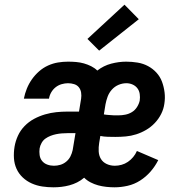

<svg xmlns="http://www.w3.org/2000/svg" viewBox="-20 -791 790 819"><path d="M208 8Q184 8 160.5 4.5Q137 1 115.5 -8.5Q94 -18 77 -34Q60 -50 50.5 -71Q41 -92 39.5 -116Q38 -140 42 -165Q46 -189 56.5 -212Q67 -235 85 -253.5Q103 -272 125.5 -284Q148 -296 172 -303Q196 -310 220 -312.5Q244 -315 267 -315H317L326 -370Q328 -383 326 -396Q324 -409 316.5 -418.5Q309 -428 296.5 -432Q284 -436 270 -436Q257 -436 243 -432Q229 -428 217.5 -419Q206 -410 198.5 -397Q191 -384 189 -370H82V-371Q86 -392 94.5 -413Q103 -434 116 -452.5Q129 -471 146.5 -486.5Q164 -502 185 -511.5Q206 -521 227.5 -524.5Q249 -528 270 -528Q288 -528 305 -526.5Q322 -525 338 -520.5Q354 -516 369 -508.5Q384 -501 395 -490Q422 -511 454.5 -519.5Q487 -528 518 -528Q543 -528 567 -524Q591 -520 611.5 -509Q632 -498 647.5 -481Q663 -464 671 -442.5Q679 -421 682 -397Q685 -373 681 -348Q678 -326 667.5 -305Q657 -284 640.5 -266.5Q624 -249 603.5 -237Q583 -225 561 -218Q539 -211 516.5 -209Q494 -207 472 -207Q456 -207 439.5 -207.5Q423 -208 408 -211L403 -181Q400 -163 401 -145Q402 -127 410.5 -113Q419 -99 435 -91.5Q451 -84 470 -84Q484 -84 498.5 -88Q513 -92 525.5 -100.5Q538 -109 548 -121Q558 -133 564 -147L655 -108Q642 -82 622.5 -59.5Q603 -37 578 -21Q553 -5 524.5 1.5Q496 8 469 8Q451 8 433 6Q415 4 398.5 -0.5Q382 -5 366.5 -13Q351 -21 339 -33Q325 -21 309 -13Q293 -5 276 -0.5Q259 4 242 6Q225 8 208 8ZM486 -299Q500 -299 515 -302Q530 -305 543 -313Q556 -321 564.5 -334.5Q573 -348 576 -362Q578 -376 576 -390Q574 -404 566 -414.5Q558 -425 545.5 -430.5Q533 -436 519 -436Q502 -436 485.5 -429Q469 -422 457 -408.5Q445 -395 439 -378.5Q433 -362 430 -346L423 -303Q434 -301 444.5 -300.5Q455 -300 466 -299ZM210 -84Q224 -84 237.5 -88Q251 -92 262.5 -101.5Q274 -111 280.5 -124Q287 -137 290 -151L302 -223H268Q256 -223 243.5 -222Q231 -221 219 -218.5Q207 -216 195.5 -211.5Q184 -207 174 -200Q164 -193 157.5 -181.5Q151 -170 149 -158Q147 -144 149 -129.5Q151 -115 159.5 -104.5Q168 -94 181.5 -89Q195 -84 210 -84ZM403 -575 353 -625 511 -771 572 -709Z"/></svg>

Font: Iosevka Etoile Semibold
Style: Italic
Weight: 600
Italic angle: -9°
Designer: Belleve Invis
Foundry: Belleve Invis
Version: Version 22.1.2; ttfautohint (v1.8.4)